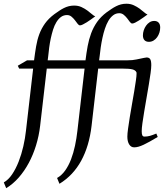

<svg xmlns="http://www.w3.org/2000/svg" viewBox="-69 -762 881 1019"><path d="M781.2 -616.2Q781.2 -602.5 777.1 -589.1Q772.9 -575.7 765.1 -564.7Q757.3 -553.7 746.1 -546.9Q734.9 -540 721.2 -540Q706.1 -540 697.8 -548.8Q689.5 -557.6 689.5 -574.2Q689.5 -587.4 693.8 -600.8Q698.2 -614.3 706.1 -625.5Q713.9 -636.7 724.9 -643.8Q735.8 -650.9 749.5 -650.9Q764.6 -650.9 772.9 -641.8Q781.2 -632.8 781.2 -616.2ZM713.9 -685.1Q703.6 -677.7 691.9 -669.2Q680.2 -660.6 668.9 -653.6Q657.7 -646.5 648.2 -641.8Q638.7 -637.2 632.8 -637.2Q626.5 -637.2 620.1 -645.8Q613.8 -654.3 606 -664.6Q598.1 -674.8 587.9 -683.3Q577.6 -691.9 564 -691.9Q545.9 -691.9 531.5 -680.9Q517.1 -669.9 506.3 -651.6Q495.6 -633.3 487.8 -609.6Q480 -585.9 474.6 -560.5Q469.2 -535.2 465.6 -510.3Q461.9 -485.4 460 -464.8L457 -441.9H607.4Q634.8 -441.9 654.5 -446.3Q674.3 -450.7 694.3 -454.6Q705.1 -457 709 -457Q722.7 -457 728.3 -447.8Q733.9 -438.5 733.9 -416Q733.9 -401.9 730.2 -374.3Q726.6 -346.7 720.7 -312.5Q714.8 -278.3 708.5 -241Q702.1 -203.6 696.3 -169.4Q690.4 -135.3 686.8 -107.7Q683.1 -80.1 683.1 -65.9Q683.1 -50.8 686.3 -43.9Q689.5 -37.1 697.8 -37.1Q712.9 -37.1 726.8 -41Q740.7 -44.9 760.7 -53.2L768.1 -35.2Q745.1 -21.5 726.8 -11.2Q708.5 -1 693.4 6.1Q678.2 13.2 666 16.6Q653.8 20 643.1 20Q626.5 20 616.7 4.6Q606.9 -10.7 606.9 -37.1Q606.9 -51.8 610.6 -78.9Q614.3 -106 619.6 -138.9Q625 -171.9 631.3 -207.8Q637.7 -243.7 643.1 -276.1Q648.4 -308.6 652.1 -333.7Q655.8 -358.9 655.8 -371.1Q655.8 -376 655.3 -378.4Q649.4 -390.1 633.1 -394Q616.7 -397.9 582 -397.9H452.1L417 -94.2Q404.3 13.7 361.8 91.3Q319.3 168.9 246.6 213.4L233.9 182.6Q258.3 168.9 276.6 143.3Q294.9 117.7 307.9 84Q320.8 50.3 329.1 11.2Q337.4 -27.8 341.8 -67.9L379.9 -397.9H179.2L144 -94.2Q137.7 -40.5 122.3 9.5Q106.9 59.6 83.7 102.8Q60.5 146 30.3 180.4Q0 214.8 -36.1 236.8L-48.8 206.1Q-24.4 192.4 -4.6 163.1Q15.1 133.8 30 95.7Q44.9 57.6 54.7 14.9Q64.5 -27.8 68.8 -67.9L106.9 -397.9H32.7L25.4 -413.1L74.7 -441.9H111.8Q116.7 -481 122.6 -515.6Q128.4 -550.3 139.6 -580.6Q150.9 -610.8 169.9 -637.5Q189 -664.1 219.7 -687Q232.9 -696.3 245.1 -704.6Q257.3 -712.9 270 -719.2Q282.7 -725.6 296.1 -729Q309.6 -732.4 324.7 -732.4Q346.2 -732.4 363.5 -724.4Q380.9 -716.3 394.5 -706.3Q408.2 -696.3 418.7 -687Q429.2 -677.7 436.5 -675.3Q426.3 -668 414.6 -659.4Q402.8 -650.9 391.6 -643.8Q380.4 -636.7 370.8 -632.1Q361.3 -627.4 355.5 -627.4Q349.1 -627.4 342.8 -636Q336.4 -644.5 328.6 -654.8Q320.8 -665 310.5 -673.6Q300.3 -682.1 286.6 -682.1Q268.6 -682.1 254.6 -671.9Q240.7 -661.6 230.2 -644.3Q219.7 -627 212.6 -604.5Q205.6 -582 200.4 -557.9Q195.3 -533.7 192.1 -509.5Q189 -485.4 187 -464.8L184.1 -441.9H384.8Q389.6 -481 396.2 -517.1Q402.8 -553.2 414.8 -585.4Q426.8 -617.7 446.5 -645.8Q466.3 -673.8 497.1 -696.8Q510.3 -706.1 522.5 -714.4Q534.7 -722.7 547.4 -729Q560.1 -735.4 573.5 -738.8Q586.9 -742.2 602.1 -742.2Q623.5 -742.2 640.9 -734.1Q658.2 -726.1 671.9 -716.1Q685.5 -706.1 696 -696.8Q706.5 -687.5 713.9 -685.1Z"/></svg>

Font: Gentium
Style: Italic
Weight: 400
Italic angle: -7°
Designer: J. Victor Gaultney
Version: Version 1.02; 2005; OFL release